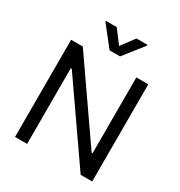

<svg xmlns="http://www.w3.org/2000/svg" viewBox="-209 -1065 1136 1210"><g transform="rotate(30 359.0 -460.0)"><path d="M639.6 0H555.7L172.9 -550.8H166V0H78.1V-707H163.1L545.9 -155.3H552.7V-707H639.6ZM359.4 -824.2 430.7 -919.9H510.7V-914.1L397.5 -770.5H321.3L208 -914.1V-919.9H287.1Z"/></g></svg>

Font: WEMIX Pretendard
Style: Regular
Weight: 400
Designer: Base glyphs from Inter by Rasmus Andersson; Hangeul glyphs from Noto Sans CJK(Source Han Sans) by Jang Soo-young and Kan
Foundry: Kil Hyung-jin
Version: Version 1.000